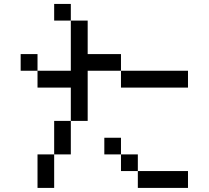

<svg xmlns="http://www.w3.org/2000/svg" viewBox="-20 -879 1040 957"><path d="M500 -109.4V-192.4H583V-109.4ZM167 57.6V-109.4H250V-276.4H333V-109.4H250V57.6ZM83 -526.4V-609.4H167V-526.4H333V-776.4H417V-609.4H583V-526.4H417V-276.4H333V-442.4H167V-526.4ZM667 -26.4H583V-109.4H667ZM667 -26.4H917V57.6H667ZM583 -526.4H917V-442.4H583ZM333 -776.4H250V-859.4H333Z"/></svg>

Font: KH Dot Kodenmachou 12
Style: Regular
Weight: 400
Designer: Original version for X68000 by Keitarou Hiraki (http://hp.vector.co.jp/authors/VA000874/) / TrueType conversion by Homem
Version: Version 1.00.20150527